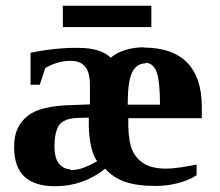

<svg xmlns="http://www.w3.org/2000/svg" viewBox="-20 -635 762 666"><path d="M482 -471 478 -470Q578 -470 629 -418Q680 -366 680 -265V-225H425V-199Q426 -142 440 -112Q453 -83 482 -66Q510 -50 557 -50Q576 -50 611 -55Q642 -60 662 -64V-27Q636 -10 598 0Q561 10 520 10Q454 10 412 -5Q371 -20 345 -50Q269 11 171 11Q101 11 65 -22Q29 -55 29 -126Q29 -164 41 -189Q53 -215 76 -233Q98 -251 136 -260Q176 -270 244 -271L292 -273V-339Q292 -383 276 -403Q260 -424 225 -424Q180 -424 137 -399L118 -341H86V-452Q174 -470 251 -469Q329 -469 364 -435Q409 -471 482 -471ZM224 -48 222 -45Q250 -45 272 -54Q297 -64 317 -76Q304 -92 296 -127Q288 -164 288 -202V-227L252 -226Q218 -225 201 -215Q184 -206 177 -185Q169 -163 169 -128Q169 -86 185 -67Q201 -48 224 -48ZM484 -417V-415Q453 -415 438 -383Q423 -352 423 -272H535Q535 -354 523 -386Q511 -417 484 -417ZM198 -541V-615H505V-541Z"/></svg>

Font: Libra Serif Modern
Style: Bold
Weight: 700
Designer: Stefan Peev, Context Ltd
Foundry: Ascender Corporation
Version: Version 1.000